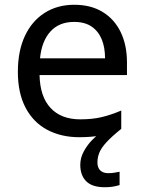

<svg xmlns="http://www.w3.org/2000/svg" viewBox="-20 -566 604 806"><path d="M389 116Q389 138 401 149.5Q413 161 434 161Q451 161 462.5 158.5Q474 156 482 155V211Q468 215 454 217.5Q440 220 420 220Q367 220 342 195Q317 170 317 126Q317 97 331.5 70Q346 43 367.5 21Q389 -1 409 -15L489 -25Q449 7 427 31Q405 55 397 75Q389 95 389 116ZM292 -546Q361 -546 410.5 -516Q460 -486 486.5 -431.5Q513 -377 513 -304V-251H146Q148 -160 192.5 -112.5Q237 -65 317 -65Q368 -65 407.5 -74.5Q447 -84 489 -102V-25Q448 -7 408 1.5Q368 10 313 10Q237 10 178.5 -21Q120 -52 87.5 -113.5Q55 -175 55 -264Q55 -352 84.5 -415Q114 -478 167.5 -512Q221 -546 292 -546ZM291 -474Q228 -474 191.5 -433.5Q155 -393 148 -321H421Q421 -367 407 -401Q393 -435 364.5 -454.5Q336 -474 291 -474Z"/></svg>

Font: Noto Sans Hebrew
Style: Regular
Weight: 400
Designer: Monotype Design Team
Foundry: Monotype Imaging Inc.
Version: Version 2.003